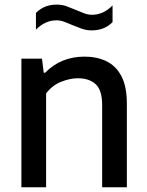

<svg xmlns="http://www.w3.org/2000/svg" viewBox="-20 -792 622 812"><path d="M70.5 0V-544H157.5L165 -484.5H171Q237.5 -552.5 338 -552.5Q390 -552.5 430.2 -533Q470.5 -513.5 493.5 -469.8Q516.5 -426 516.5 -353V0H412V-347.5Q412 -411 384.5 -436Q357 -461 309.5 -461Q276 -461 238.8 -446.2Q201.5 -431.5 175 -397V0ZM367.5 -663.5Q345 -663.5 325 -670.8Q305 -678 286 -686Q269 -693.5 252.2 -699.8Q235.5 -706 218.5 -706Q171 -706 132 -666.5V-737Q165.5 -772.5 220.5 -772.5Q243 -772.5 263 -765Q283 -757.5 302 -749.5Q319 -742 335.8 -735.8Q352.5 -729.5 369.5 -729.5Q417 -729.5 456 -769V-698.5Q422.5 -663.5 367.5 -663.5Z"/></svg>

Font: Encode Sans Md
Style: Regular
Weight: 500
Designer: Multiple Designers
Foundry: Impallari Type
Version: Version 3.002; ttfautohint (v1.8.3) -l 8 -r 50 -G 200 -x 14 